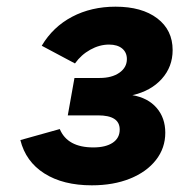

<svg xmlns="http://www.w3.org/2000/svg" viewBox="-20 -543 540 575"><path d="M255 12Q169 12 113 -23.5Q57 -59 41 -123.5L159 -156.5Q182 -101.5 259.5 -101.5Q296.5 -101.5 317.5 -115.5Q338.5 -129.5 338.5 -155Q338.5 -176.5 322.2 -187Q306 -197.5 273.5 -197.5H183L203 -309.5H278.5Q315 -309.5 337.5 -325.2Q360 -341 360 -366Q360 -386 345.8 -397.8Q331.5 -409.5 306.5 -409.5Q278 -409.5 250.5 -394.2Q223 -379 204.5 -353L105 -406Q138.5 -462.5 196 -492.8Q253.5 -523 326 -523Q405 -523 451 -488Q497 -453 497 -393Q497 -343 464.5 -306.8Q432 -270.5 376.5 -258Q423 -250 449 -220Q475 -190 475 -145.5Q475 -99.5 447 -63.8Q419 -28 369.2 -8Q319.5 12 255 12Z"/></svg>

Font: Overpass ExtraBold
Style: Italic
Weight: 800
Italic angle: -10°
Designer: Delve Withrington, Dave Bailey, Thomas Jockin
Foundry: Delve Fonts LLC
Version: Version 4.000